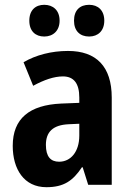

<svg xmlns="http://www.w3.org/2000/svg" viewBox="-20 -769 546 799"><path d="M102 -683C102 -639 128 -617 164 -617C201 -617 228 -641 228 -683C228 -726 201 -749 164 -749C128 -749 102 -727 102 -683ZM288 -683C288 -640 313 -617 351 -617C388 -617 414 -641 414 -683C414 -726 388 -749 351 -749C313 -749 288 -727 288 -683ZM263 -557C194 -557 129 -540 78 -510L118 -412C164 -437 205 -451 242 -451C287 -451 310 -422 310 -363V-341L234 -338C103 -332 33 -276 33 -162C33 -65 80 10 173 10C245 10 283 -16 321 -73H324L347 0H445V-363C445 -492 381 -557 263 -557ZM266 -252 310 -254V-205C310 -137 274 -96 226 -96C191 -96 171 -117 171 -166C171 -219 199 -249 266 -252Z"/></svg>

Font: Noto Sans Myanmar Condensed
Style: Bold
Weight: 700
Width: 3
Designer: Monotype Design Team
Foundry: Monotype Imaging Inc.
Version: Version 2.107